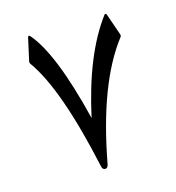

<svg xmlns="http://www.w3.org/2000/svg" viewBox="-82 -565 591 646"><g transform="rotate(-15 213.0 -242.0)"><path d="M337.9 -490.7Q342.8 -497.1 346.2 -489.7L372.1 -415Q374.5 -408.2 370.6 -404.3Q268.1 -271 218.3 -2.9Q215.8 10.3 206.5 10.3Q197.3 10.3 194.8 -2.9Q132.8 -288.1 55.2 -396Q51.8 -399.9 53.2 -406.7L70.3 -483.9Q72.3 -493.2 79.6 -485.4Q147.9 -406.2 206.5 -167Q252 -376 337.9 -490.7Z"/></g></svg>

Font: Amiri Typewriter
Style: Bold
Weight: 700
Monospace: yes
Designer: Khaled Hosny
Version: Version 1.1